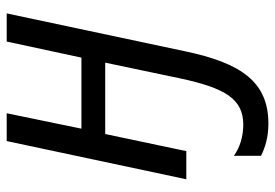

<svg xmlns="http://www.w3.org/2000/svg" viewBox="-144 -432 821 573"><g transform="rotate(-90 266.5 -145.5)"><path d="M184 245C309 245 365 163 400 -4L513 -536H429L381 -313H169L215 -536H132L18 0H102L153 -242H366L319 -18C290 117 257 170 181 170C146 170 113 160 88 142V223C114 236 145 245 184 245Z"/></g></svg>

Font: Noto Sans SemiCondensed
Style: Italic
Weight: 400
Width: 4
Italic angle: -12°
Designer: Monotype Design Team
Foundry: Monotype Imaging Inc.
Version: Version 2.013